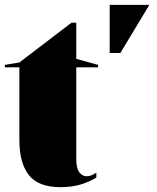

<svg xmlns="http://www.w3.org/2000/svg" viewBox="-20 -758 647 793"><path d="M230 15Q139 15 99.5 -34.5Q60 -84 60 -181V-480H0V-490L60 -500L275 -664H295V-515L385 -490V-480H295V-100Q295 -63 307.5 -46.5Q320 -30 338 -30Q348 -30 358 -34Q368 -38 378 -45V-25Q364 -16 347 -8.5Q330 -1 311.5 4.5Q293 10 272.5 12.5Q252 15 230 15ZM433 -539V-738H597L477 -539Z"/></svg>

Font: Kalnia
Style: Bold
Weight: 700
Designer: Frida Medrano
Foundry: Frida Medrano
Version: Version 1.105